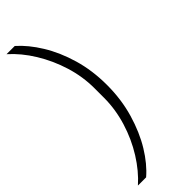

<svg xmlns="http://www.w3.org/2000/svg" viewBox="-297 -775 927 927"><g transform="rotate(-45 167.0 -311.5)"><path d="M242 -312Q242 -213 216.5 -126Q191 -39 150 28Q109 95 60 137H4Q56 91 98 24Q140 -43 164 -121.5Q188 -200 188 -278V-344Q188 -423 164 -500.5Q140 -578 98.5 -645.5Q57 -713 4 -760H60Q109 -717 150.5 -649.5Q192 -582 217 -496.5Q242 -411 242 -312Z"/></g></svg>

Font: IBM Plex Sans Light
Style: Regular
Weight: 300
Designer: Mike Abbink, Paul van der Laan, Pieter van Rosmalen
Foundry: Bold Monday
Version: Version 3.201